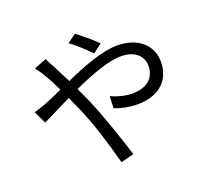

<svg xmlns="http://www.w3.org/2000/svg" viewBox="-140 -973 1280 1188"><g transform="rotate(-20 500.0 -379.0)"><path d="M595 -691C558 -729 499 -776 466 -802L409 -760C451 -730 500 -683 537 -646ZM160 -684C176 -664 196 -635 207 -614C224 -587 243 -549 263 -507C220 -487 181 -470 148 -457C130 -450 95 -438 66 -430L105 -348C150 -368 218 -404 294 -441C306 -414 319 -387 331 -359C388 -231 434 -72 465 44L551 22C517 -87 456 -270 402 -392C390 -419 377 -446 364 -474C478 -526 599 -573 684 -573C781 -573 826 -520 826 -461C826 -391 783 -332 675 -332C623 -332 573 -348 536 -365L533 -286C569 -272 626 -258 680 -258C834 -258 907 -344 907 -458C907 -565 823 -644 686 -644C584 -644 451 -591 333 -538C313 -579 293 -618 276 -651C266 -668 249 -700 242 -716Z"/></g></svg>

Font: Noto Sans T Chinese Regular
Style: Regular
Weight: 400
Designer: Ryoko NISHIZUKA (kana & ideographs); Paul D. Hunt (Latin, Greek & Cyrillic); Wenlong ZHANG (bopomofo); Sandoll Communica
Foundry: Adobe Systems Incorporated
Version: Version 1.000;PS 1;hotconv 1.0.78;makeotf.lib2.5.61930